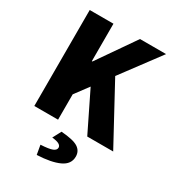

<svg xmlns="http://www.w3.org/2000/svg" viewBox="-210 -769 1021 1128"><g transform="rotate(30 300.0 -204.5)"><path d="M62 0V-651H223V-397H227L403 -651H580L223 -172V0ZM421 0 279 -290 372 -415 597 0ZM218 242 207 179Q264 176 286 167Q308 158 308 141Q308 128 293.5 119.5Q279 111 246 108L276 51Q359 57 390.5 77.5Q422 98 422 136Q422 188 368 213Q314 238 218 242Z"/></g></svg>

Font: Source Code Pro ExtraLight ExtraBold
Style: Regular
Weight: 800
Monospace: yes
Version: Version 1.018;hotconv 1.0.116;makeotfexe 2.5.65601